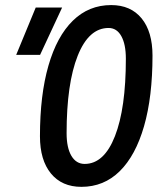

<svg xmlns="http://www.w3.org/2000/svg" viewBox="-20 -723 626 753"><path d="M299.3 9.8Q222.7 9.8 179.7 -42.7Q136.7 -95.2 136.7 -188.5Q136.7 -350.1 169.9 -465.3Q203.1 -580.6 265.6 -641.8Q328.1 -703.1 416 -703.1Q492.7 -703.1 535.4 -650.9Q578.1 -598.6 578.1 -504.9Q578.1 -343.3 544.9 -228Q511.7 -112.8 449.5 -51.5Q387.2 9.8 299.3 9.8ZM312 -80.1Q388.2 -80.1 430.9 -189.2Q473.6 -298.3 473.6 -492.7Q473.6 -549.3 455.8 -581.3Q438 -613.3 405.8 -613.3Q328.1 -613.3 284.7 -504.2Q241.2 -395 241.2 -200.7Q241.2 -143.6 260 -111.8Q278.8 -80.1 312 -80.1ZM43.5 -507.8 120.1 -693.4H223.6L137.2 -507.8Z"/></svg>

Font: Cascadia Mono PL
Style: Italic
Weight: 400
Italic angle: -10°
Monospace: yes
Designer: Aaron Bell
Foundry: Saja Typeworks
Version: Version 2404.023; ttfautohint (v1.8.4)